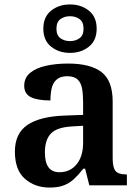

<svg xmlns="http://www.w3.org/2000/svg" viewBox="-20 -834 627 864"><path d="M203 10Q137 10 92 -29.5Q47 -69 47 -152Q47 -233 103 -271.5Q159 -310 272 -314L354 -317V-374Q354 -408 349.5 -434.5Q345 -461 329.5 -476Q314 -491 282 -491Q253 -491 236 -477Q219 -463 213 -438.5Q207 -414 207 -382Q148 -382 118.5 -397Q89 -412 89 -448Q89 -484 115.5 -506Q142 -528 187 -538Q232 -548 286 -548Q387 -548 437 -509.5Q487 -471 487 -377V-121Q487 -79 500.5 -64Q514 -49 548 -49H551V0H382L363 -75H355Q333 -47 313 -28.5Q293 -10 267.5 0Q242 10 203 10ZM247 -59Q296 -59 325 -95Q354 -131 354 -191V-268L303 -265Q235 -261 208.5 -232.5Q182 -204 182 -148Q182 -59 247 -59ZM295 -596Q245 -596 210 -624Q175 -652 175 -705Q175 -758 210 -786Q245 -814 295 -814Q345 -814 380 -786Q415 -758 415 -705Q415 -652 380 -624Q345 -596 295 -596ZM295 -649Q320 -649 338 -662Q356 -675 356 -705Q356 -735 338 -748Q320 -761 295 -761Q270 -761 252 -748Q234 -735 234 -705Q234 -675 252 -662Q270 -649 295 -649Z"/></svg>

Font: Noto Naskh Arabic SemiBold
Style: Regular
Weight: 600
Designer: Monotype Design Team, David Williams, Mohamad Dakak and Nizar Qandah
Foundry: Monotype Imaging Inc.
Version: Version 2.016